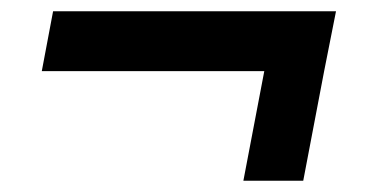

<svg xmlns="http://www.w3.org/2000/svg" viewBox="-20 -376 647 340"><path d="M54 -250H448L411 -56H517L554 -250L575 -356H74Z"/></svg>

Font: Uncut Sans
Style: Bold Italic
Weight: 700
Italic angle: -11°
Designer: Kasper Nordkvist
Foundry: UNCUT.wtf
Version: Version 1.304;Glyphs 3.2 (3246)